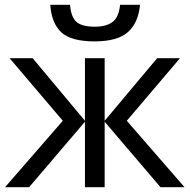

<svg xmlns="http://www.w3.org/2000/svg" viewBox="-20 -778 790 798"><path d="M562 -758Q555 -683 511.5 -644.5Q468 -606 373 -606Q275 -606 234.5 -644Q194 -682 189 -758H271Q276 -704 299.5 -685.5Q323 -667 375 -667Q421 -667 447.5 -686.5Q474 -706 479 -758ZM728 -536 507 -276 747 0H647L415 -272V0H333V-272L101 0H1L241 -276L20 -536H116L333 -276V-536H415V-276L633 -536Z"/></svg>

Font: TSCustom
Style: Regular
Weight: 400
Designer: Monotype Design Team
Foundry: Monotype Imaging Inc.
Version: Version 2.004; ttfautohint (v1.8.3) -l 8 -r 50 -G 200 -x 14 